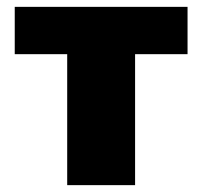

<svg xmlns="http://www.w3.org/2000/svg" viewBox="-20 -540 590 560"><path d="M176 0V-382H23V-520H527V-382H374V0Z"/></svg>

Font: Murecho Black
Style: Regular
Weight: 900
Designer: Neil Summerour
Foundry: Positype
Version: Version 1.010; ttfautohint (v1.8.3)